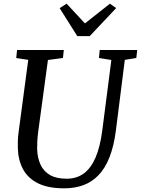

<svg xmlns="http://www.w3.org/2000/svg" viewBox="-20 -1015 767 1045"><path d="M659.3 -689.2 610.9 -306Q599.9 -220 576.1 -159.5Q552.3 -99 516.4 -61.8Q480.5 -24.5 433.6 -7.2Q386.6 10 329.4 10Q242.2 10 187.1 -17.3Q132.1 -44.6 105.5 -93.8Q78.9 -143 77.1 -208.3Q76.8 -227.3 77.2 -247.9Q77.6 -268.5 80.5 -290L133.7 -689.2L68.3 -699.1L72.9 -743H327.3L322.7 -699.4L240.9 -688.5L188 -298.7Q184.5 -271.4 183.1 -248Q181.8 -224.6 182.1 -204.6Q183.5 -156 200.4 -119.3Q217.2 -82.6 252 -62.4Q286.9 -42.3 342.7 -42.3Q397.4 -42.3 436.6 -71.3Q475.7 -100.3 500.6 -158.8Q525.5 -217.4 536.8 -306L586.1 -688.5L518.6 -699.4L522.8 -743H726.8L721.9 -699.4ZM400.6 -818.4 304.6 -970.7 342.6 -994.9Q367.6 -968 392.6 -941.2Q417.5 -914.5 442.3 -887.6Q476.2 -914.5 510.3 -941.2Q544.3 -968 578.2 -994.9L612.3 -971L468.3 -818.4Z"/></svg>

Font: Merriweather Light
Style: Italic
Weight: 300
Italic angle: -7.8°
Designer: Eben Sorkin
Foundry: Eben Sorkin
Version: Version 2.101